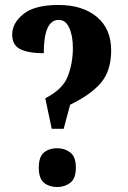

<svg xmlns="http://www.w3.org/2000/svg" viewBox="-20 -744 515 772"><path d="M188 -226H236L262 -323Q347 -364 387 -412.5Q427 -461 427 -541Q427 -628 369.5 -676Q312 -724 215 -724Q119 -724 74 -687.5Q29 -651 29 -605Q29 -562 62 -546Q95 -530 156 -530Q156 -664 216 -664Q244 -664 258.5 -632Q273 -600 273 -551Q273 -490 252.5 -437Q232 -384 162 -349ZM210 8Q240 8 262.5 -9Q285 -26 285 -70Q285 -114 262.5 -131Q240 -148 210 -148Q178 -148 157 -131Q136 -114 136 -70Q136 -26 157 -9Q178 8 210 8Z"/></svg>

Font: Noto Serif ExtraCondensed Extra
Style: Regular
Weight: 800
Width: 3
Designer: Monotype Design Team
Foundry: Monotype Imaging Inc.
Version: Version 1.002